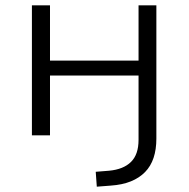

<svg xmlns="http://www.w3.org/2000/svg" viewBox="-20 -509 709 722"><path d="M344 193 340 137 390 133Q444 128 472.5 100Q501 72 501 17V-225H168V0H100V-489H168V-281H501V-489H568V12Q568 53 557.5 84.5Q547 116 525.5 138Q504 160 472 173Q440 186 396 189Z"/></svg>

Font: Nunito Sans 10pt SemiExpanded Light
Style: Regular
Weight: 300
Width: 6
Designer: Vernon Adams
Foundry: Vernon Adams
Version: Version 3.101;gftools[0.9.27]